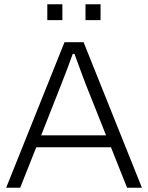

<svg xmlns="http://www.w3.org/2000/svg" viewBox="-20 -885 698 905"><path d="M203 -790H274V-865H203ZM383 -790H454V-865H383ZM9 0H75L151 -191H503L579 0H649L374 -686H284ZM174 -247 269 -488C285 -527 309 -593 323 -631H331C349 -581 376 -509 384 -488L480 -247Z"/></svg>

Font: Archivo ExtraLight
Style: Regular
Weight: 200
Designer: Hector Gatti
Foundry: Omnibus-Type
Version: Version 2.001